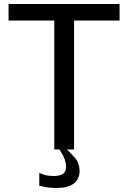

<svg xmlns="http://www.w3.org/2000/svg" viewBox="-20 -749 642 962"><path d="M351.1 -646V0H315.9Q317.9 2.4 335 19.5Q348.1 32.7 355 40.8Q361.8 48.8 366.2 56.2Q378.9 83 378.9 106.9Q378.9 126.5 371.6 143.1Q364.3 159.7 349.6 170.9Q319.8 192.9 262.2 192.9Q217.8 192.9 176.8 181.2V117.2Q195.3 126 211.9 129.4Q228.5 132.8 250.5 132.8Q311 132.8 311 87.9Q311 68.4 303.5 47.6Q295.9 26.9 277.8 0H252V-646H22.9V-729H579.1V-646Z"/></svg>

Font: Hack
Style: Regular
Weight: 400
Monospace: yes
Designer: Christopher Simpkins
Foundry: Christopher Simpkins
Version: Version 2.019; ttfautohint (v1.4.1) -l 4 -r 80 -G 350 -x 0 -